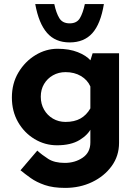

<svg xmlns="http://www.w3.org/2000/svg" viewBox="-20 -697 673 937"><path d="M298 220Q239 220 198.5 206Q158 192 130 172Q102 152 80 134L162 38Q185 59 215.5 78.5Q246 98 296 98Q346 98 383.5 72.5Q421 47 421 -2V-98L426 -73Q410 -39 368 -13.5Q326 12 258 12Q199 12 148.5 -18.5Q98 -49 68 -101.5Q38 -154 38 -221Q38 -290 70 -343.5Q102 -397 153 -428Q204 -459 261 -459Q318 -459 359.5 -442.5Q401 -426 422 -402L417 -389L432 -437H561V0Q561 64 525 113.5Q489 163 429.5 191.5Q370 220 298 220ZM179 -225Q179 -190 195 -162Q211 -134 238.5 -118Q266 -102 300 -102Q343 -102 372.5 -118.5Q402 -135 421 -168V-275Q407 -307 375 -326Q343 -345 300 -345Q266 -345 238.5 -329.5Q211 -314 195 -287Q179 -260 179 -225ZM320 -490Q250 -490 209.5 -536.5Q169 -583 152 -677H245Q254 -634 269.5 -608.5Q285 -583 320 -583Q355 -583 370 -608.5Q385 -634 394 -677H487Q471 -580 430.5 -535Q390 -490 320 -490Z"/></svg>

Font: Reem Kufi
Style: Regular
Weight: 400
Designer: Khaled Hosny
Version: Version 1.6